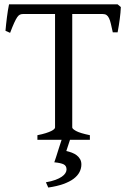

<svg xmlns="http://www.w3.org/2000/svg" viewBox="-20 -635 591 872"><path d="M349.6 111.8Q349.6 129.9 341.1 146.5Q332.5 163.1 314.5 176.8Q296.4 190.4 267.8 200.7Q239.3 210.9 199.2 216.8L188.5 192.9Q213.9 188.5 231.7 181.9Q249.5 175.3 260.7 167.5Q272 159.7 277.1 151.1Q282.2 142.6 282.2 134.8Q282.2 118.2 269.5 111.6Q256.8 105 226.6 102.1Q229 95.2 234.4 79.1Q238.8 65.4 246.6 40.5Q252 23.9 259.8 0H149.9V-21Q172.4 -25.4 187.7 -30.3Q203.1 -35.2 212.4 -39.8Q221.7 -44.4 225.8 -48.6Q230 -52.7 230 -56.2V-571.3H84Q76.7 -571.3 70.6 -568.6Q64.5 -565.9 58.3 -557.1Q52.2 -548.3 44.4 -531.2Q36.6 -514.2 25.9 -485.8L4.9 -495.1Q7.3 -523.9 11.5 -556.6Q15.6 -589.4 21 -615.2H514.2L528.8 -603Q527.8 -578.1 523.9 -548.6Q520 -519 514.2 -488.3H492.2Q487.3 -510.7 483.6 -526.6Q480 -542.5 475.1 -552.5Q470.2 -562.5 463.6 -566.9Q457 -571.3 446.8 -571.3H308.1V-56.2Q308.1 -49.8 325.7 -40Q343.3 -30.3 388.2 -21V0H297.9L281.2 50.8Q293.9 53.7 306.4 58.3Q318.8 63 328.4 70.3Q337.9 77.6 343.8 87.9Q349.6 98.1 349.6 111.8Z"/></svg>

Font: Gentium Plus APac
Style: Regular
Weight: 400
Designer: J. Victor Gaultney, Annie Olsen, Iska Routamaa, Becca Hirsbrunner
Foundry: SIL International
Version: Version 5.000